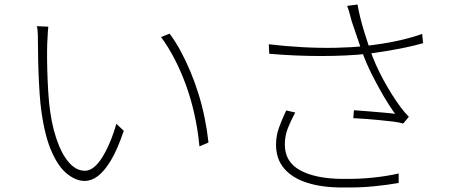

<svg xmlns="http://www.w3.org/2000/svg" viewBox="-20 -802 2040 850"><path d="M194 -684Q193 -677 192 -663.5Q191 -650 190.5 -635Q190 -620 189 -607Q188 -577 188.5 -534.5Q189 -492 191 -444Q193 -396 197 -351Q206 -259 229 -190Q252 -121 284.5 -83.5Q317 -46 356 -46Q376 -46 395.5 -61.5Q415 -77 433 -106Q451 -135 467 -173Q483 -211 495 -254L528 -223Q500 -140 471 -92Q442 -44 413.5 -22.5Q385 -1 355 -1Q315 -1 274.5 -34.5Q234 -68 203.5 -143Q173 -218 159 -344Q155 -386 152.5 -436.5Q150 -487 149 -533.5Q148 -580 148 -607Q148 -622 147.5 -647.5Q147 -673 143 -686ZM731 -653Q757 -618 780 -575.5Q803 -533 823 -485Q843 -437 859 -385.5Q875 -334 886 -280Q897 -226 903 -171L863 -154Q856 -228 840.5 -297Q825 -366 802.5 -427.5Q780 -489 752 -542.5Q724 -596 693 -638Z M1537 -708Q1533 -723 1528 -741.5Q1523 -760 1517 -776L1563 -782Q1566 -761 1574.5 -726Q1583 -691 1595 -653Q1607 -615 1618 -582Q1641 -515 1678.5 -446.5Q1716 -378 1754 -327Q1762 -316 1771 -305.5Q1780 -295 1790 -285L1765 -255Q1750 -260 1722.5 -263.5Q1695 -267 1662.5 -270Q1630 -273 1599 -275.5Q1568 -278 1544 -279L1547 -314Q1578 -312 1612.5 -309Q1647 -306 1678 -303.5Q1709 -301 1729 -298Q1705 -331 1678 -377Q1651 -423 1625.5 -474Q1600 -525 1583 -573Q1567 -618 1556 -652Q1545 -686 1537 -708ZM1170 -606Q1246 -597 1322 -593Q1398 -589 1468 -590.5Q1538 -592 1593 -598Q1629 -602 1674 -609Q1719 -616 1765 -627Q1811 -638 1849 -652L1853 -611Q1816 -600 1771.5 -591Q1727 -582 1684 -575Q1641 -568 1608 -564Q1516 -554 1401.5 -554Q1287 -554 1172 -564ZM1287 -304Q1267 -267 1254 -233.5Q1241 -200 1241 -162Q1241 -85 1309 -48Q1377 -11 1495 -10Q1567 -9 1630 -15.5Q1693 -22 1745 -34V8Q1694 17 1633 23Q1572 29 1494 28Q1405 28 1339.5 7Q1274 -14 1238 -56Q1202 -98 1202 -162Q1202 -201 1215.5 -238Q1229 -275 1247 -313Z"/></svg>

Font: Noto Sans JP ExtraLight
Style: Regular
Weight: 250
Designer: Ryoko NISHIZUKA  (kana, bopomofo & ideographs); Paul D. Hunt (Latin, Greek & Cyrillic); Sandoll Communications , Soo-you
Foundry: Adobe
Version: Version 2.004-H2;hotconv 1.0.118;makeotfexe 2.5.65603